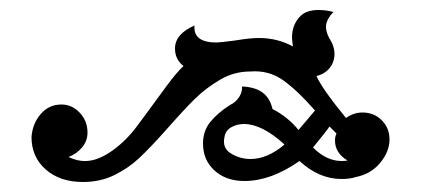

<svg xmlns="http://www.w3.org/2000/svg" viewBox="-20 -361 842 384"><path d="M692 -7Q680 -3 663 -3Q618 -3 579 -39Q522 1 469 1Q432 1 409 -20Q386 -41 386 -74Q386 -99 400.5 -117Q415 -135 440 -151Q451 -156 458 -166.5Q465 -177 464 -188Q490 -187 505 -176Q520 -165 525 -143Q556 -127 577 -101L610 -140Q574 -181 545.5 -201Q517 -221 480 -218Q448 -218 420 -201.5Q392 -185 370.5 -164Q349 -143 312 -101Q280 -65 258 -44.5Q236 -24 208 -10.5Q180 3 146 3Q100 3 71.5 -22Q43 -47 43 -87Q45 -114 61.5 -133Q78 -152 103 -152Q124 -152 139.5 -135.5Q155 -119 155 -96Q155 -79 144 -66Q133 -53 117 -47Q136 -38 153 -39Q177 -40 205 -60Q233 -80 255 -110L275 -137Q293 -162 313.5 -189.5Q334 -217 347 -229Q330 -242 330 -264Q330 -293 369 -310Q366 -276 413 -276Q420 -276 450 -280Q480 -285 498 -285Q535 -285 566 -268Q564 -280 564 -286Q564 -312 581 -329Q593 -341 617 -341Q632 -341 647 -337Q632 -322 632 -307Q632 -294 643 -277Q649 -265 649 -253Q649 -242 644 -232Q634 -214 613 -209Q623 -185 672 -125Q687 -136 705 -136Q728 -136 743.5 -120.5Q759 -105 759 -82Q759 -58 740.5 -35.5Q722 -13 692 -7ZM468 -113Q454 -113 442.5 -106.5Q431 -100 429 -87Q424 -65 442 -54Q460 -43 481 -43Q515 -43 549 -72Q504 -113 468 -113ZM650 -80Q650 -88 653 -94Q653 -94 639 -108Q634 -100 606 -66Q633 -39 663 -39Q671 -39 675 -40Q650 -55 650 -80Z"/></svg>

Font: Mirza SemiBold
Style: Regular
Weight: 600
Designer: Arabic design by Kourosh Beigpour, Latin design by Eduardo Tunni, engineering by Lasse Fister
Version: Version 1.0010g